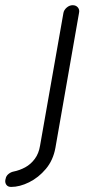

<svg xmlns="http://www.w3.org/2000/svg" viewBox="-97 -529 357 746"><path d="M118.2 45.9Q109.4 93.8 81.1 127.4Q52.7 161.1 16.1 179.2Q-20.5 197.3 -53.7 197.3Q-66.4 197.3 -72.3 189Q-78.1 180.7 -76.2 169.9L-75.2 166Q-73.2 154.3 -64 147Q-54.7 139.6 -44.9 137.7Q-20.5 132.8 1 121.1Q22.5 109.4 38.1 88.4Q53.7 67.4 58.6 37.1L149.4 -478.5Q151.4 -490.2 162.1 -499.5Q172.9 -508.8 185.5 -508.8Q198.2 -508.8 205.6 -500Q212.9 -491.2 210 -478.5Z"/></svg>

Font: Quicksand
Style: Italic
Weight: 400
Designer: Andrew Paglinawan
Foundry: Andrew Paglinawan
Version: Version 3.006